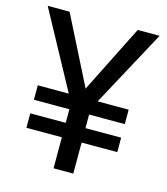

<svg xmlns="http://www.w3.org/2000/svg" viewBox="-105 -771 740 853"><g transform="rotate(15 265.5 -345.0)"><path d="M220.7 -142.6H57.6V-209H220.7V-271.5H57.6V-337.9H200.2L8.8 -690.4H109.4L266.6 -378.9L422.9 -690.4H523.4L333 -337.9H475.6V-271.5H311.5V-209H475.6V-142.6H311.5V0H220.7Z"/></g></svg>

Font: Dinish Expanded
Style: Regular
Weight: 400
Width: 7
Designer: Charles Nix
Foundry: Playbeing
Version: Version 2.005; ttfautohint (v1.8.3)